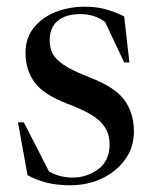

<svg xmlns="http://www.w3.org/2000/svg" viewBox="-20 -542 459 572"><path d="M232 -522Q266 -522 293.5 -514.8Q321 -507.5 350 -493L365.5 -356H350L293 -476.5Q262 -500 219.5 -500Q176 -500 152 -480Q128 -460 128 -422Q128 -401.5 136 -384Q144 -366.5 169.2 -349.2Q194.5 -332 247 -311.5Q325.5 -281 352.2 -241.8Q379 -202.5 379 -150.5Q379 -103 352.8 -66.8Q326.5 -30.5 283.5 -10.2Q240.5 10 189 10Q151 10 120.5 2.5Q90 -5 62 -20L33.5 -177.5H51L126 -31Q158.5 -13 196.5 -13Q238.5 -13 272.5 -37.8Q306.5 -62.5 306.5 -112.5Q306.5 -150.5 280.8 -177.8Q255 -205 182 -232.5Q109.5 -260 82.8 -297Q56 -334 56 -384Q56 -428.5 80.5 -459.2Q105 -490 145 -506Q185 -522 232 -522Z"/></svg>

Font: Newsreader Display
Style: Regular
Weight: 400
Designer: Hugues Gentile
Foundry: Production Type
Version: Version 1.001